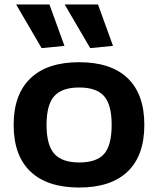

<svg xmlns="http://www.w3.org/2000/svg" viewBox="-20 -828 707 858"><path d="M166 -613 52 -808H201L268 -623ZM383 -613 269 -808H418L485 -623ZM334 10Q191 10 116 -61.5Q41 -133 41 -270Q41 -406 116 -478Q191 -550 334 -550Q476 -550 550.5 -478.5Q625 -407 625 -270Q625 -133 550.5 -61.5Q476 10 334 10ZM334 -102Q412 -102 445.5 -140.5Q479 -179 479 -270Q479 -360 445 -398.5Q411 -437 334 -437Q257 -437 222.5 -398.5Q188 -360 188 -270Q188 -180 222.5 -141Q257 -102 334 -102Z"/></svg>

Font: Encode Sans Wide
Style: SemiBold
Weight: 600
Designer: Pablo Impallari, Andres Torresi
Foundry: Pablo Impallari, Andres Torresi
Version: Version 1.000; ttfautohint (v1.00) -l 8 -r 50 -G 200 -x 14 -